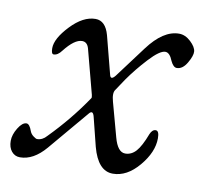

<svg xmlns="http://www.w3.org/2000/svg" viewBox="-67 -475 586 550"><g transform="rotate(10 226.5 -200.0)"><path d="M24 14Q9 14 -0.5 2.5Q-10 -9 -10 -28Q-10 -46 2 -65.5Q14 -85 26 -85Q35 -85 42 -65Q45 -57 52.5 -51.5Q60 -46 63 -46Q79 -46 91 -60Q150 -120 196 -188Q198 -190 196 -198L162 -327Q157 -345 142 -345Q120 -345 91 -308Q80 -293 68 -293Q61 -293 61 -310Q61 -338 97 -376Q133 -414 169 -414Q198 -414 209 -374L238 -262Q242 -249 254 -264L322 -355Q366 -414 412 -414Q430 -414 446 -399Q462 -384 463 -371Q464 -359 451.5 -337.5Q439 -316 422 -316Q412 -316 404 -333Q395 -356 382 -356Q366 -356 335.5 -323Q305 -290 282 -257L260 -224Q252 -214 259 -189L286 -90Q297 -49 319 -49Q337 -49 350.5 -64Q364 -79 378 -116Q384 -130 394 -130Q404 -130 404 -108Q404 -68 369.5 -27Q335 14 294 14Q251 14 233 -53L212 -137Q207 -157 196 -143L98 -27Q63 14 24 14Z"/></g></svg>

Font: EB Garamond 12
Style: Italic
Weight: 400
Italic angle: -17°
Version: Version 0.016; ttfautohint (v1.8.4)